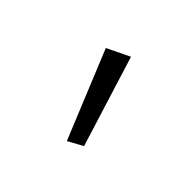

<svg xmlns="http://www.w3.org/2000/svg" viewBox="-6 -973 512 512"><g transform="rotate(-45 250.0 -717.0)"><path d="M390 -725 133 -645 110 -687 359 -789Z"/></g></svg>

Font: Kaisei Opti
Style: Regular
Weight: 400
Designer: Font-Kai, 金井和夫
Foundry: KAZUO KANAI
Version: Version 5.003